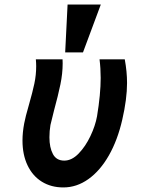

<svg xmlns="http://www.w3.org/2000/svg" viewBox="-20 -810 640 841"><path d="M78.5 -194.5Q78.5 -230 86 -269.5Q91 -297 107 -352Q122.5 -406 130.5 -443.8Q138.5 -481.5 138.5 -520Q138.5 -535 137 -550H254Q254.5 -544 254.5 -532.5Q254.5 -488 244.5 -439.8Q234.5 -391.5 217 -327.5Q203 -273 201 -262.5Q196.5 -236.5 196.5 -208.5Q196.5 -164 211.8 -135.2Q227 -106.5 261.5 -106.5Q294.5 -106.5 324.5 -137.5Q354.5 -168.5 376 -213.8Q397.5 -259 405 -300.5Q421 -397.5 421 -468.5Q421 -510.5 416 -550H526.5Q536.5 -496 536.5 -446.5Q536.5 -376.5 515.5 -285.5Q495 -196 456.8 -129Q418.5 -62 367.2 -25.5Q316 11 257.5 11Q204 11 163.5 -14Q123 -39 100.8 -85.5Q78.5 -132 78.5 -194.5ZM421.5 -790 343.5 -580.5H265.5L276 -790Z"/></svg>

Font: JuliaMono ExtraBold
Style: Italic
Weight: 800
Italic angle: -9°
Monospace: yes
Designer: cormullion
Foundry: corm
Version: Version 0.057; ttfautohint (v1.8.4)